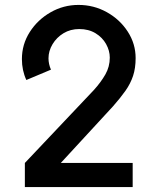

<svg xmlns="http://www.w3.org/2000/svg" viewBox="-20 -760 640 780"><path d="M81 0V-98L362 -395Q390 -426 408 -457.5Q426 -489 426 -526Q426 -554 411 -581Q396 -608 368 -625Q340 -642 302 -642Q266 -642 238 -625Q210 -608 193.5 -580.5Q177 -553 177 -523Q177 -500 187 -477L87 -435Q69 -474 69 -520Q69 -580 101 -630Q133 -680 185.5 -710Q238 -740 299 -740Q361 -740 414 -710.5Q467 -681 499 -631.5Q531 -582 531 -524Q531 -483 520.5 -451.5Q510 -420 489.5 -391Q469 -362 439 -328L227 -98H519V0Z"/></svg>

Font: Tiny SemiBold
Style: Regular
Weight: 600
Designer: Philipp Nurullin, Konstantin Bulenkov
Foundry: JetBrains
Version: Version 2.251; ttfautohint (v1.8.4.7-5d5b)